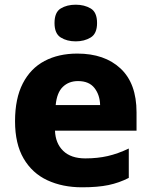

<svg xmlns="http://www.w3.org/2000/svg" viewBox="-20 -787 643 817"><path d="M309 -559Q425 -559 493 -495.5Q561 -432 561 -309V-231H214Q216 -177 249 -145Q282 -113 343 -113Q395 -113 438.5 -123Q482 -133 528 -155V-30Q487 -9 441.5 0.5Q396 10 329 10Q246 10 181.5 -20Q117 -50 80.5 -112.5Q44 -175 44 -271Q44 -368 77 -432Q110 -496 169.5 -527.5Q229 -559 309 -559ZM312 -442Q273 -442 247.5 -417.5Q222 -393 217 -340H406Q405 -383 382 -412.5Q359 -442 312 -442ZM302 -767Q339 -767 366 -751Q393 -735 393 -689Q393 -644 366 -627.5Q339 -611 302 -611Q265 -611 238.5 -627.5Q212 -644 212 -689Q212 -735 238.5 -751Q265 -767 302 -767Z"/></svg>

Font: Noto Sans ExtraBold
Style: Regular
Weight: 800
Designer: Monotype Design Team
Foundry: Monotype Imaging Inc.
Version: Version 2.007